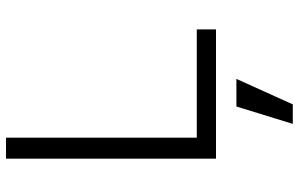

<svg xmlns="http://www.w3.org/2000/svg" viewBox="-198 -542 996 640"><g transform="rotate(-90 300.0 -222.0)"><path d="M91 0V-700H161V-64H522V0ZM207 256 265 68H357L272 256Z"/></g></svg>

Font: DM Mono Light
Style: Regular
Weight: 300
Designer: Colophon Foundry
Foundry: Colophon Foundry
Version: Version 1.000; ttfautohint (v1.8.2.53-6de2)